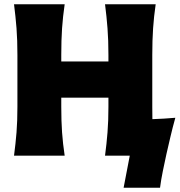

<svg xmlns="http://www.w3.org/2000/svg" viewBox="-20 -733 846 904"><path d="M46 0Q53.5 -56.5 57.8 -109.8Q62 -163 62 -230.5V-474Q62 -544.5 57.8 -599.5Q53.5 -654.5 46 -713H284.5Q276 -654.5 272.2 -599.5Q268.5 -544.5 268.5 -474V-443.5H490.5V-474Q490.5 -544.5 486.2 -599.5Q482 -654.5 474.5 -713H713Q704.5 -654.5 700.8 -599.5Q697 -544.5 697 -474V-230.5Q697 -199.5 697.5 -172Q724.5 -173 751.5 -174.5Q778.5 -176 805.5 -178.5Q792.5 -132 782.5 -89Q772.5 -46 763.5 -7Q755 31.5 746.8 72Q738.5 112.5 733.5 151H562L591 0H474.5Q482 -56.5 486.2 -109.8Q490.5 -163 490.5 -230.5V-273H268.5V-230.5Q268.5 -163 272.2 -109.8Q276 -56.5 284.5 0Z"/></svg>

Font: Commissioner Flair ExtraBold
Style: Regular
Weight: 800
Designer: Kostas Bartsokas
Foundry: Kostas Bartsokas
Version: Version 1.000; ttfautohint (v1.8.3)